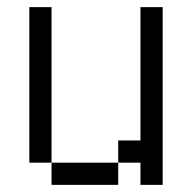

<svg xmlns="http://www.w3.org/2000/svg" viewBox="-20 -520 540 540"><path d="M125 -62.5V0H312.5V-62.5ZM125 -62.5V-500H62.5V-62.5ZM375 -62.5V0H437.5Q437.5 0 437.5 -500H375Q375 -500 375 -125H312.5V-62.5Z"/></svg>

Font: Unifont
Style: Medium
Weight: 500
Version: Version 9.0.06